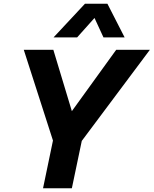

<svg xmlns="http://www.w3.org/2000/svg" viewBox="-20 -1006 821 1026"><path d="M266 -806 434 -986H554L646 -806H533L485 -910L392 -806ZM210 0 263 -255 107 -740H265L364 -412L601 -740H781L417 -253L364 0Z"/></svg>

Font: Be Vietnam Pro
Style: Bold Italic
Weight: 700
Italic angle: -12°
Designer: Lam Bao, Tony Le, Vietanh Nguyen
Foundry: Yellow Type Foundry
Version: Version 1.002; ttfautohint (v1.8.3)